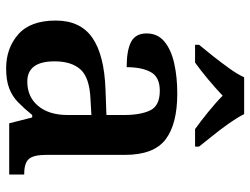

<svg xmlns="http://www.w3.org/2000/svg" viewBox="-115 -691 816 626"><g transform="rotate(90 293.0 -378.0)"><path d="M203 10Q137 10 92 -29.5Q47 -69 47 -152Q47 -232 103 -271Q159 -310 272 -314L355 -317V-374Q355 -428 340 -459.5Q325 -491 276 -491Q231 -491 215 -461.5Q199 -432 199 -383Q144 -383 116.5 -397.5Q89 -412 89 -448Q89 -484 115.5 -506Q142 -528 186.5 -538Q231 -548 285 -548Q385 -548 435 -509.5Q485 -471 485 -377V-120Q485 -79 498.5 -64Q512 -49 546 -49H549V0H382L363 -75H355Q333 -48 313.5 -29Q294 -10 268 0Q242 10 203 10ZM246 -59Q296 -59 325.5 -94.5Q355 -130 355 -191V-268L303 -265Q233 -262 206.5 -232.5Q180 -203 180 -148Q180 -59 246 -59ZM126 -619Q142 -638 162.5 -664Q183 -690 202.5 -717Q222 -744 232 -766H352Q363 -744 382 -717Q401 -690 422 -664Q443 -638 458 -619V-606H401Q377 -623 345.5 -648.5Q314 -674 292 -696Q269 -674 238.5 -648.5Q208 -623 184 -606H126Z"/></g></svg>

Font: Noto Serif Malayalam SemiBold
Style: Regular
Weight: 600
Designer: Indian type Foundry, Jelle Bosma, Monotype Design Team
Foundry: Monotype Imaging Inc.
Version: Version 2.104; ttfautohint (v1.8.4.7-5d5b)